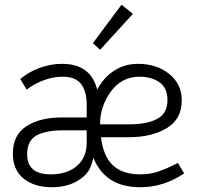

<svg xmlns="http://www.w3.org/2000/svg" viewBox="-20 -776 831 806"><path d="M34 -131Q34 -210 91.5 -246.5Q149 -283 239 -283H344V-336Q344 -393 320 -424Q296 -454 243 -454Q204 -454 164.5 -439.5Q125 -425 92 -400L65 -444Q100 -474 146.5 -491Q193 -508 240 -508Q298 -508 333 -484Q373 -458 388 -400Q416 -451 456 -477Q501 -508 559 -508Q638 -508 690.5 -465.5Q743 -423 743 -354Q743 -276 680 -238Q617 -200 521 -200H404Q413 -121 453.5 -82.5Q494 -44 570 -44Q609 -44 644.5 -56Q680 -68 727 -92L753 -48Q667 10 569 10Q485 10 433 -30Q393 -61 372 -114Q367 -89 356 -66.5Q345 -44 317 -24Q268 10 198 10Q124 10 79 -26.5Q34 -63 34 -131ZM683 -355Q683 -407 649.5 -430.5Q616 -454 565 -454Q490 -454 444 -390Q400 -328 400 -254H521Q597 -254 640 -277Q683 -300 683 -355ZM344 -177V-229H247Q171 -229 132.5 -207Q94 -185 94 -129Q94 -44 192 -44Q262 -44 303 -79.5Q344 -115 344 -177ZM370 -595 490 -756 538 -718 400 -567Z"/></svg>

Font: Bellota
Style: Regular
Weight: 400
Designer: Kemie Guaida
Foundry: Kemie Guaida
Version: Version 4.001